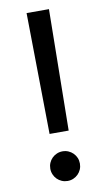

<svg xmlns="http://www.w3.org/2000/svg" viewBox="-85 -769 447 816"><g transform="rotate(-10 139.0 -360.5)"><path d="M90.9 -727.3H187.5L180.4 -204.5H98ZM139.2 -122.2Q152.7 -122.2 164.2 -117.2Q175.8 -112.2 184.5 -103.5Q193.2 -94.8 198.2 -83.3Q203.1 -71.7 203.1 -58.2Q203.1 -45.1 198.2 -33.4Q193.2 -21.7 184.5 -13Q175.8 -4.3 164.2 0.7Q152.7 5.7 139.2 5.7Q126.1 5.7 114.3 0.7Q102.6 -4.3 93.9 -13Q85.2 -21.7 80.3 -33.4Q75.3 -45.1 75.3 -58.2Q75.3 -71.7 80.3 -83.3Q85.2 -94.8 93.9 -103.5Q102.6 -112.2 114.3 -117.2Q126.1 -122.2 139.2 -122.2Z"/></g></svg>

Font: Inter P
Style: Regular
Weight: 400
Designer: Rasmus Andersson
Foundry: rsms
Version: Version 3.018;git-588b23468